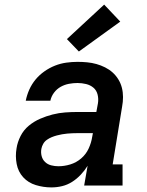

<svg xmlns="http://www.w3.org/2000/svg" viewBox="-20 -807 640 835"><path d="M203 8Q169 8 136 -2Q103 -12 81 -36Q59 -60 52.5 -94Q46 -128 52 -162Q56 -189 69.5 -215.5Q83 -242 105.5 -260.5Q128 -279 154.5 -290.5Q181 -302 208.5 -309Q236 -316 263.5 -318Q291 -320 318 -320H399L406 -358Q409 -377 404.5 -395.5Q400 -414 386.5 -425.5Q373 -437 354.5 -441.5Q336 -446 317 -446Q299 -446 280 -442.5Q261 -439 244 -429.5Q227 -420 215 -404Q203 -388 199 -369H92Q97 -394 107.5 -417.5Q118 -441 134.5 -461Q151 -481 173 -496.5Q195 -512 219 -521.5Q243 -531 268 -534.5Q293 -538 317 -538Q338 -538 359 -536Q380 -534 399.5 -528.5Q419 -523 437 -514Q455 -505 469.5 -492Q484 -479 494.5 -462Q505 -445 510 -425.5Q515 -406 515 -385Q515 -364 511 -343L470 -92H513V0H346L361 -86Q348 -65 331 -47Q314 -29 293.5 -16Q273 -3 250 2.5Q227 8 204 8Q204 8 204 8Q204 8 203 8ZM234 -84Q260 -84 286 -92Q312 -100 333 -118Q354 -136 365.5 -161Q377 -186 381 -212L384 -228H318Q306 -228 295 -227.5Q284 -227 272.5 -226Q261 -225 250 -223Q239 -221 227.5 -218Q216 -215 205 -210.5Q194 -206 184 -199Q174 -192 168 -181.5Q162 -171 160 -160Q157 -144 161 -128.5Q165 -113 176 -102.5Q187 -92 202.5 -88Q218 -84 234 -84ZM323 -583 271 -637 433 -787 503 -713Z"/></svg>

Font: Iosevka Slab SmBdExObl
Style: Regular
Weight: 600
Width: 7
Italic angle: -9°
Monospace: yes
Designer: Belleve Invis
Foundry: Belleve Invis
Version: Version 11.1.0; ttfautohint (v1.8.3)